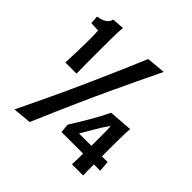

<svg xmlns="http://www.w3.org/2000/svg" viewBox="-187 -867 1032 1032"><g transform="rotate(45 329.0 -351.0)"><path d="M495 -700Q457 -622 428.5 -561.5Q400 -501 375.5 -449Q351 -397 329.5 -350Q308 -303 285 -251Q262 -199 235.5 -138.5Q209 -78 176 0L70 10Q107 -67 136 -127.5Q165 -188 189 -240Q213 -292 234.5 -340Q256 -388 279 -440Q302 -492 328 -552Q354 -612 387 -690ZM31 -657Q63 -662 81 -673.5Q99 -685 104 -707L173 -712Q170 -680 169.5 -642Q169 -604 169 -540Q169 -480 169 -440Q169 -400 170 -362H85Q87 -407 88.5 -451.5Q90 -496 90 -542Q90 -559 89.5 -575Q89 -591 88 -608L34 -610ZM497 0Q498 -25 498.5 -44Q499 -63 499 -83H335L330 -134Q362 -185 394 -239.5Q426 -294 450 -345L585 -355Q583 -339 582.5 -321Q582 -303 581.5 -278.5Q581 -254 581 -221.5Q581 -189 581 -144H624L629 -83H581Q581 -61 581 -40.5Q581 -20 582 0ZM501 -144Q501 -172 501 -192.5Q501 -213 501 -230.5Q501 -248 500.5 -263Q500 -278 499 -294Q472 -256 452 -221Q432 -186 407 -144Z"/></g></svg>

Font: Cantora One
Style: Regular
Weight: 400
Designer: Pablo Impallari, Rodrigo Fuenzalida
Foundry: Pablo Impallari
Version: Version 1.002; ttfautohint (v0.8) -G 200 -r 50